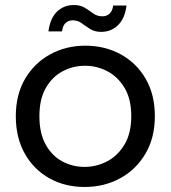

<svg xmlns="http://www.w3.org/2000/svg" viewBox="-20 -738 680 765"><path d="M317 7Q239 7 177 -27.5Q115 -62 79 -125.5Q43 -189 43 -275Q43 -361 80 -424Q117 -487 180 -521.5Q243 -556 320 -556Q398 -556 461 -521.5Q524 -487 560.5 -424Q597 -361 597 -275Q597 -189 559.5 -125.5Q522 -62 458.5 -27.5Q395 7 317 7ZM317 -73Q364 -73 406.5 -95Q449 -117 476 -162Q503 -207 503 -275Q503 -343 476.5 -387.5Q450 -432 408 -454Q366 -476 319 -476Q271 -476 229.5 -454Q188 -432 162.5 -387.5Q137 -343 137 -275Q137 -207 162 -162Q187 -117 228 -95Q269 -73 317 -73ZM383 -611Q357 -611 339 -622.5Q321 -634 305.5 -645.5Q290 -657 269 -657Q253 -657 241.5 -646.5Q230 -636 227 -613H173Q180 -666 207.5 -692Q235 -718 274 -718Q300 -718 318 -707Q336 -696 351.5 -684.5Q367 -673 388 -673Q405 -673 416.5 -683.5Q428 -694 431 -716H484Q478 -665 450.5 -638Q423 -611 383 -611Z"/></svg>

Font: Parkinsans
Style: Regular
Weight: 400
Designer: Red Stone, Indian Type Foundry
Foundry: Indian Type Foundry
Version: Version 1.000